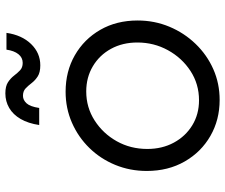

<svg xmlns="http://www.w3.org/2000/svg" viewBox="-80 -726 819 698"><g transform="rotate(-90 329.0 -377.5)"><path d="M314 12Q242 12 183.5 -21.5Q125 -55 90.5 -115Q56 -175 56 -253Q56 -314 78 -367.5Q100 -421 139.5 -461.5Q179 -502 231.5 -525Q284 -548 344 -548Q418 -548 476.5 -514.5Q535 -481 569 -422Q603 -363 603 -286Q603 -225 580.5 -171Q558 -117 518 -75.5Q478 -34 426 -11Q374 12 314 12ZM313 -63Q372 -63 419.5 -94Q467 -125 495 -176Q523 -227 523 -287Q523 -341 500 -383Q477 -425 436.5 -449Q396 -473 345 -473Q287 -473 239.5 -442.5Q192 -412 164 -362Q136 -312 136 -251Q136 -197 159 -154.5Q182 -112 222 -87.5Q262 -63 313 -63ZM440 -640Q414 -640 399.5 -649.5Q385 -659 375.5 -671.5Q366 -684 356 -693.5Q346 -703 329 -703Q314 -703 302 -690Q290 -677 285 -644H223Q229 -684 245 -711.5Q261 -739 285 -753Q309 -767 338 -767Q364 -767 378.5 -757.5Q393 -748 402.5 -735.5Q412 -723 422 -713.5Q432 -704 449 -704Q468 -704 480.5 -719.5Q493 -735 497 -763H558Q550 -707 517.5 -673.5Q485 -640 440 -640Z"/></g></svg>

Font: Plus Jakarta Sans
Style: Italic
Weight: 400
Italic angle: -8°
Designer: Gumpita Rahayu
Foundry: Tokotype
Version: Version 2.006